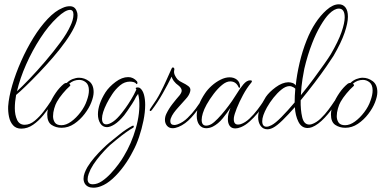

<svg xmlns="http://www.w3.org/2000/svg" viewBox="-20 -591 1793 894"><path d="M79 8Q55 8 41 -7.5Q27 -23 22 -47Q17 -71 18 -96Q21 -139 37 -194Q53 -249 78.5 -306.5Q104 -364 135.5 -415Q167 -466 202 -503Q237 -540 271 -554Q282 -559 290 -560.5Q298 -562 305 -562Q329 -562 337 -539Q341 -531 341 -519Q341 -495 325 -463Q311 -434 285 -397.5Q259 -361 226.5 -323.5Q194 -286 161 -251.5Q128 -217 100 -190Q72 -163 55 -149Q49 -116 49 -87Q49 -56 59.5 -33Q70 -10 95 -10Q119 -10 142 -29Q165 -48 184.5 -74Q204 -100 217 -120Q221 -124 222 -124Q225 -124 225 -119Q225 -115 222 -110Q204 -82 182 -55Q160 -28 134 -10Q108 8 79 8ZM59 -166Q81 -186 116.5 -223Q152 -260 190.5 -305Q229 -350 261 -393.5Q293 -437 308 -471Q314 -483 318 -497Q322 -511 322 -523Q322 -545 306 -545Q284 -545 247 -510Q206 -472 168 -413.5Q130 -355 101.5 -290.5Q73 -226 59 -166Z M267 4Q240 4 220 -9.5Q200 -23 200 -58Q200 -80 211 -106.5Q222 -133 239.5 -158.5Q257 -184 278 -201Q283 -205 291 -205Q303 -217 318.5 -223Q334 -229 348 -229Q373 -229 394.5 -213Q416 -197 416 -162Q416 -142 405 -114Q395 -88 374 -60.5Q353 -33 325.5 -14.5Q298 4 267 4ZM266 -8Q288 -8 311.5 -25Q335 -42 355 -68.5Q375 -95 384 -122Q394 -149 394 -170Q394 -196 380 -207.5Q366 -219 349 -219Q322 -219 302 -201Q312 -195 304 -189Q290 -177 272.5 -156Q255 -135 245 -117Q238 -105 232.5 -86Q227 -67 227 -50Q227 -33 235.5 -20.5Q244 -8 266 -8Z M415 283Q387 283 375 264Q369 253 369 241Q369 228 374 214.5Q379 201 387 187Q401 164 420 142Q439 120 457.5 102Q476 84 488 74Q509 57 537.5 34Q566 11 596 -5Q598 -6 600 -6Q603 -6 603 -3Q603 3 598 5Q585 12 565 26.5Q545 41 526 56.5Q507 72 493 84Q483 93 466 111Q449 129 431.5 151.5Q414 174 402 197Q398 205 393 218.5Q388 232 388 244Q388 254 393.5 260.5Q399 267 412 267Q433 267 454.5 252.5Q476 238 495.5 217Q515 196 531 174.5Q547 153 556 137Q592 78 612.5 6.5Q633 -65 628 -127Q627 -134 626 -140.5Q625 -147 623 -154Q621 -151 619 -148Q617 -145 614 -141Q607 -126 595 -107.5Q583 -89 572.5 -74Q562 -59 558 -54Q534 -25 513.5 -12Q493 1 478 1Q458 1 447 -16.5Q436 -34 436 -59Q436 -105 471 -161Q488 -187 518 -209.5Q548 -232 577 -232Q601 -232 618 -212Q621 -208 619.5 -202.5Q618 -197 614 -201Q610 -207 601.5 -209Q593 -211 585 -211Q560 -211 539 -193.5Q518 -176 502.5 -152.5Q487 -129 477 -109Q455 -65 455 -39Q455 -12 475 -12Q488 -12 506.5 -24.5Q525 -37 547 -65Q552 -71 564 -87.5Q576 -104 590 -127Q604 -150 614 -172Q614 -173 614.5 -173Q615 -173 615 -174Q614 -175 612 -179V-180Q612 -184 621 -184Q629 -184 633 -180Q645 -170 650.5 -149.5Q656 -129 656 -103Q656 -69 648 -29.5Q640 10 627.5 47Q615 84 599 113Q581 149 556.5 182.5Q532 216 504.5 241Q477 266 450 276Q432 283 415 283Z M784 6Q767 6 757.5 -5.5Q748 -17 748 -33Q748 -48 755 -62Q766 -85 783.5 -107.5Q801 -130 816 -147Q826 -160 826 -169Q826 -181 811 -193Q799 -201 789 -214Q782 -224 779 -234Q763 -201 738.5 -157.5Q714 -114 688 -80Q684 -74 680 -74Q677 -74 677 -78Q677 -80 678 -82Q679 -84 684 -91Q710 -127 726 -158Q742 -189 754 -216L776 -265Q777 -267 778.5 -270.5Q780 -274 781 -275Q783 -277 785 -277Q789 -277 791 -273Q793 -269 791 -263Q789 -252 794 -241Q799 -230 807 -221Q815 -213 830 -206Q845 -199 857 -190Q869 -181 866 -167Q862 -148 845 -130Q828 -112 811 -92Q799 -79 789.5 -66Q780 -53 775 -39Q774 -36 773.5 -33Q773 -30 773 -27Q773 -9 792 -9Q798 -9 807 -12Q832 -21 853.5 -42Q875 -63 890.5 -84Q906 -105 911 -113Q919 -125 921 -125Q924 -125 924 -120Q924 -115 921 -110Q899 -75 871 -44Q843 -13 811 0Q796 6 784 6Z M1076 7Q1058 7 1049.5 -5Q1041 -17 1041 -36Q1041 -49 1044 -62Q1045 -64 1047 -71.5Q1049 -79 1053 -89Q1039 -67 1017.5 -40.5Q996 -14 970 -1Q955 6 940 6Q920 6 908 -9.5Q896 -25 896 -53Q896 -76 906 -102.5Q916 -129 935 -157Q947 -175 966 -192Q985 -209 1007 -220Q1029 -231 1049 -231Q1069 -231 1083 -220Q1097 -209 1098 -187Q1098 -184 1095.5 -182.5Q1093 -181 1091 -185Q1079 -212 1052 -212Q1034 -212 1014 -195.5Q994 -179 975 -154Q956 -129 942 -104Q930 -82 924.5 -64Q919 -46 919 -33Q919 -6 940 -6Q951 -6 964 -13Q976 -20 993.5 -38Q1011 -56 1028.5 -78Q1046 -100 1060.5 -121Q1075 -142 1082 -154Q1097 -179 1113 -198Q1129 -217 1145 -217Q1153 -217 1153 -213Q1153 -209 1149 -205Q1129 -181 1111.5 -148.5Q1094 -116 1082.5 -87Q1071 -58 1069 -43Q1066 -11 1088 -11Q1091 -11 1094 -11.5Q1097 -12 1101 -13Q1122 -20 1142 -39Q1162 -58 1179 -80.5Q1196 -103 1207 -120Q1210 -124 1212 -124Q1215 -124 1215 -119Q1215 -116 1212 -111Q1205 -101 1199 -91.5Q1193 -82 1187 -74Q1185 -70 1182 -67Q1179 -64 1176 -60Q1163 -44 1142.5 -25.5Q1122 -7 1102 1Q1087 7 1076 7Z M1225 11Q1205 11 1193.5 -5Q1182 -21 1182 -45Q1182 -66 1192 -90.5Q1202 -115 1218 -140Q1234 -163 1264 -185Q1294 -207 1322 -208Q1333 -208 1342.5 -204.5Q1352 -201 1357 -193Q1362 -243 1375 -298.5Q1388 -354 1408 -404Q1444 -494 1500 -544Q1530 -571 1558 -571Q1577 -571 1588.5 -556.5Q1600 -542 1600 -513Q1600 -484 1584.5 -438.5Q1569 -393 1533 -331Q1523 -315 1499.5 -281Q1476 -247 1444.5 -205.5Q1413 -164 1380 -124Q1379 -80 1387 -45.5Q1395 -11 1420 -11Q1423 -11 1426 -11.5Q1429 -12 1432 -13Q1453 -20 1473 -39Q1493 -58 1510 -81Q1527 -104 1538 -121Q1542 -125 1543 -125Q1546 -125 1546 -120Q1546 -115 1543 -110Q1523 -76 1492 -43Q1461 -10 1433 1Q1422 5 1412 5Q1384 5 1369.5 -24Q1355 -53 1353 -92Q1323 -58 1296 -31.5Q1269 -5 1251 4Q1237 11 1225 11ZM1381 -148Q1412 -186 1440 -224Q1468 -262 1489.5 -292.5Q1511 -323 1520 -338Q1555 -398 1570 -441Q1585 -484 1585 -510Q1585 -551 1558 -551Q1537 -551 1512 -526Q1494 -508 1472.5 -471.5Q1451 -435 1434 -391Q1412 -335 1397 -271Q1394 -258 1388.5 -223.5Q1383 -189 1381 -148ZM1221 -1Q1231 -1 1244 -8Q1262 -17 1291 -46.5Q1320 -76 1352 -114Q1352 -144 1355 -178Q1351 -182 1345.5 -185Q1340 -188 1336 -189Q1333 -190 1326 -190Q1309 -189 1290 -173.5Q1271 -158 1253.5 -136Q1236 -114 1223 -91Q1201 -51 1201 -27Q1201 -1 1221 -1Z M1588 4Q1561 4 1541 -9.5Q1521 -23 1521 -58Q1521 -80 1532 -106.5Q1543 -133 1560.5 -158.5Q1578 -184 1599 -201Q1604 -205 1612 -205Q1624 -217 1639.5 -223Q1655 -229 1669 -229Q1694 -229 1715.5 -213Q1737 -197 1737 -162Q1737 -142 1726 -114Q1716 -88 1695 -60.5Q1674 -33 1646.5 -14.5Q1619 4 1588 4ZM1587 -8Q1609 -8 1632.5 -25Q1656 -42 1676 -68.5Q1696 -95 1705 -122Q1715 -149 1715 -170Q1715 -196 1701 -207.5Q1687 -219 1670 -219Q1643 -219 1623 -201Q1633 -195 1625 -189Q1611 -177 1593.5 -156Q1576 -135 1566 -117Q1559 -105 1553.5 -86Q1548 -67 1548 -50Q1548 -33 1556.5 -20.5Q1565 -8 1587 -8Z"/></svg>

Font: Waterfall
Style: Regular
Weight: 400
Designer: Robert E. Leuschke
Foundry: Robert E. Leuschke
Version: Version 1.010; ttfautohint (v1.8.3)